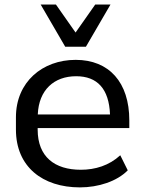

<svg xmlns="http://www.w3.org/2000/svg" viewBox="-20 -811 627 841"><path d="M330.1 9.8C411.1 9.8 492.2 -16.6 539.6 -64.9L506.8 -130.9C458 -85.9 397 -67.4 334 -67.4C219.7 -67.4 145 -124 145 -243.2V-250H546.4V-283.7C546.4 -450.2 458 -548.8 311.5 -548.8C165.5 -548.8 49.8 -451.7 49.8 -297.4V-243.2C49.8 -80.6 166.5 9.8 330.1 9.8ZM313.5 -477.1C406.2 -477.1 457.5 -421.9 461.9 -309.6H145.5C149.9 -417.5 217.3 -477.1 313.5 -477.1ZM356.4 -606.4 463.9 -791H397L311 -668.5L225.1 -791H158.2L265.6 -606.4Z"/></svg>

Font: Winston
Style: Regular
Weight: 400
Designer: Vernon Adams, Kim Jin-seong, David Berlow, Cristiano Sobral
Foundry: The Winston Project Authors
Version: Version 3.004